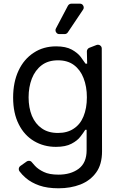

<svg xmlns="http://www.w3.org/2000/svg" viewBox="-20 -804 649 1040"><path d="M192.5 200.6Q149.5 185.4 120 160.2Q100.5 143.8 85.9 124.3Q81.7 119 81.7 111.9Q81.7 106.9 84 102.3Q86.3 97.7 90.6 94.8L124.6 70.7Q129.6 67.1 136.4 67.1Q146.7 67.1 152.3 74.6L169.4 94.1Q187.1 113.3 217.3 127.5Q246.8 142 296.9 142Q363.3 142 406.2 110.1Q449.2 77.8 449.2 9.9V-100.9H441.8Q432.5 -85.6 415.8 -64.3Q399.9 -42.6 367.5 -25.6Q335.6 -8.5 282.7 -8.5Q217.3 -8.5 164.4 -39.8Q111.2 -71.4 81.7 -130.7Q51.1 -190.7 51.1 -275.6Q51.1 -359 80.6 -421.9Q109.7 -484 163 -518.5Q214.8 -552.9 284.1 -552.9Q336.6 -552.9 369 -535.2Q400.9 -517.4 417.3 -495.7Q433.9 -473.4 443.2 -459.2H452.1L450.6 -525.6Q450.6 -532 454.4 -537.5Q458.1 -543 463.8 -545.1L503.2 -560.4Q508.2 -561.8 510.3 -561.8Q518.8 -561.8 525 -555.8Q531.2 -549.7 531.2 -540.8L532.7 15.6Q532.7 86.6 501.1 130Q469.5 174 415.8 195.3Q362.6 215.9 296.9 215.9Q235.8 215.9 192.5 200.6ZM152.7 -176.8Q171.5 -132.5 206.3 -108.7Q241.1 -83.8 294 -83.8Q344.8 -83.8 379.3 -107.2Q414.8 -130.3 432.2 -173.3Q450.6 -217.7 450.6 -277Q450.6 -334.9 432.5 -381Q415.1 -426.1 380 -452.1Q345.9 -477.3 294 -477.3Q240.8 -477.3 205.6 -450.6Q170.5 -424 152.3 -377.8Q134.9 -332 134.9 -277Q134.9 -220.9 152.7 -176.8ZM280.5 -640.3Q280.5 -631.7 286.6 -625.5Q292.6 -619.3 301.5 -619.3H329.9Q335.2 -619.3 339.8 -621.8Q344.5 -624.3 347.3 -628.6L430 -751.8Q433.6 -756.7 433.6 -763.1Q433.6 -771.7 427.7 -777.9Q421.9 -784.1 413 -784.1H366.5Q360.8 -784.1 355.8 -781.1Q350.9 -778.1 348 -773.1L283 -649.9Q280.5 -645.2 280.5 -640.3Z"/></svg>

Font: DeltaSans
Style: Regular
Weight: 400
Designer: Rasmus Andersson
Foundry: rsms
Version: Version 3.012